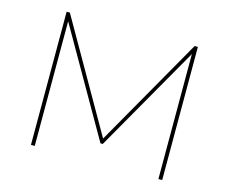

<svg xmlns="http://www.w3.org/2000/svg" viewBox="-99 -837 1161 975"><g transform="rotate(15 482.0 -350.0)"><path d="M137 0V-700H154L487 -118H478L810 -700H827V0H807V-671H815L488 -99H476L148 -671H157V0Z"/></g></svg>

Font: Montserrat Alternates Thin
Style: Regular
Weight: 100
Designer: Julieta Ulanovsky
Foundry: Julieta Ulanovsky
Version: Version 9.000